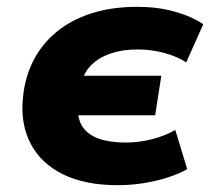

<svg xmlns="http://www.w3.org/2000/svg" viewBox="-20 -532 618 563"><path d="M325 11Q230 11 165.5 -20.5Q101 -52 70.5 -109.5Q40 -167 47 -242Q52 -302 76.5 -351.5Q101 -401 144 -437Q187 -473 247 -492.5Q307 -512 383 -512Q442 -512 492 -498Q542 -484 576 -461L526 -349Q501 -366 462.5 -376.5Q424 -387 384 -387Q340 -387 305.5 -375.5Q271 -364 248.5 -342Q226 -320 219 -289L214 -310H453L435 -194H197L209 -216Q207 -182 223 -159Q239 -136 271 -125Q303 -114 349 -114Q386 -114 424.5 -123.5Q463 -133 494 -151L529 -36Q504 -22 471.5 -11.5Q439 -1 401.5 5Q364 11 325 11Z"/></svg>

Font: Nunito Sans 9pt Black
Style: Italic
Weight: 900
Italic angle: -9°
Version: Version 3.101;gftools[0.9.27]